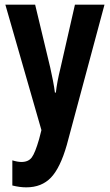

<svg xmlns="http://www.w3.org/2000/svg" viewBox="-20 -565 472 825"><path d="M158 -6 148 33Q131 92 116.5 111.5Q102 131 72 131Q56 131 33 124V232Q65 240 93 240Q159 240 199 198Q239 156 267 58L429 -545H302L240 -273Q225 -213 220 -167H216Q213 -191 207.5 -219Q202 -247 196 -274L131 -545H3Z"/></svg>

Font: Noto Sans UI Condensed
Style: Bold
Weight: 700
Width: 3
Designer: Monotype Design Team
Foundry: Monotype Imaging Inc.
Version: 1.001